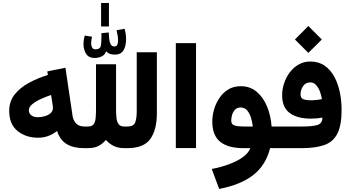

<svg xmlns="http://www.w3.org/2000/svg" viewBox="-20 -966 2288 1252"><path d="M639.2 -793.5V-946.3H690.4V-793.5ZM689 -754.4Q689.9 -735.4 691.9 -714.1Q693.8 -692.9 701.4 -678Q709 -663.1 725.6 -663.1Q739.7 -663.1 744.9 -674.3Q750 -685.5 750 -702.1Q750 -719.2 746.6 -736.8Q743.2 -754.4 740.2 -768.6L792 -778.8Q802.2 -746.1 802.2 -710Q802.2 -666 785.2 -637.9Q768.1 -609.9 729 -609.9Q714.8 -609.9 699.7 -613.8Q684.6 -617.7 672.4 -632.3Q662.6 -606 640.6 -596.9Q618.7 -587.9 597.2 -587.9Q558.6 -587.9 541.5 -615Q524.4 -642.1 524.4 -679.7Q524.4 -705.1 532.2 -733.9L580.1 -726.6Q578.1 -717.3 576.2 -706.3Q574.2 -695.3 574.2 -685.1Q574.2 -668.5 580.3 -656.5Q586.4 -644.5 603 -644.5Q631.8 -644.5 636.7 -664.6Q641.6 -684.6 641.6 -731L641.1 -749.5ZM1258.3 -684.6V-0.5H1126.5V-684.6ZM527.8 0Q459.5 0 415.5 -26.1Q371.6 -52.2 352.1 -111.8Q295.9 -67.9 229.5 -67.9Q148.4 -67.9 94.2 -112.1Q40 -156.2 40 -242.7Q40 -306.2 76.7 -351.3Q113.3 -396.5 171.1 -427.2Q229 -458 292 -477.1L288.6 -500.5L406.7 -524.4L453.1 -210.9Q457.5 -181.2 476.3 -161.1Q495.1 -141.1 529.8 -141.1H553.7Q579.1 -141.1 590.1 -155.3Q601.1 -169.4 603.5 -194.6Q606 -219.7 606 -251.5V-546.9H736.8V-251.5Q736.8 -222.7 739.5 -197.3Q742.2 -171.9 753.2 -156.5Q764.2 -141.1 789.1 -141.1H812Q852.5 -141.1 862.1 -169.2Q871.6 -197.3 871.6 -237.8V-625H1002.9V-226.6Q1002.9 -120.6 960.4 -60.3Q918 0 811.5 0H790.5Q749.5 0 720.2 -14.9Q690.9 -29.8 670.9 -53.7Q649.9 -29.3 623 -14.6Q596.2 0 552.7 0ZM325.2 -262.2Q325.2 -269 324 -277.6Q322.8 -286.1 321.3 -295.4L313 -346.7Q278.3 -335 244.9 -319.6Q211.4 -304.2 189.7 -285.9Q168 -267.6 168 -246.6Q168 -226.6 184.3 -214.1Q200.7 -201.7 227.1 -201.7Q249.5 -201.7 272.2 -208.3Q294.9 -214.8 310.1 -228.3Q325.2 -241.7 325.2 -262.2Z M1549.8 -403.8Q1611.3 -403.8 1654.3 -367.2Q1697.3 -330.6 1721.7 -270.8Q1746.1 -210.9 1751 -141.1H1787.6V0H1741.2Q1713.4 111.3 1631.8 175Q1550.3 238.8 1409.2 266.1L1360.8 135.7Q1422.4 124 1474.9 104.5Q1527.3 85 1563.7 58.6Q1600.1 32.2 1612.3 0H1566.4Q1467.8 0 1416 -41.3Q1364.3 -82.5 1364.3 -174.8Q1364.3 -210.9 1375.5 -250.7Q1386.7 -290.5 1409.7 -325.4Q1432.6 -360.4 1467.5 -382.1Q1502.4 -403.8 1549.8 -403.8ZM1565.9 -141.1H1628.4Q1625.5 -168.5 1616.9 -197.3Q1608.4 -226.1 1592 -245.6Q1575.7 -265.1 1548.8 -265.1Q1525.9 -265.1 1512.5 -250.7Q1499 -236.3 1493.4 -216.6Q1487.8 -196.8 1487.8 -180.2Q1487.8 -154.3 1509.5 -147.7Q1531.2 -141.1 1565.9 -141.1Z M1990.7 -796.4 2078.6 -708.5 1990.7 -621.1 1903.3 -708.5ZM1953.6 -141.1Q2016.1 -141.1 2049.1 -150.9Q2082 -160.6 2082.5 -199.2Q2046.9 -192.4 2006.8 -192.4Q1920.4 -192.4 1870.1 -228.3Q1819.8 -264.2 1819.8 -345.2Q1819.8 -384.8 1832.8 -423.6Q1845.7 -462.4 1869.9 -494.4Q1894 -526.4 1928 -545.7Q1961.9 -564.9 2003.9 -564.9Q2058.1 -564.9 2096.9 -537.8Q2135.7 -510.7 2160.2 -465.3Q2184.6 -419.9 2196 -364Q2207.5 -308.1 2207.5 -250Q2207.5 -148.4 2179.9 -94.5Q2152.3 -40.5 2095 -20.3Q2037.6 0 1947.8 0H1768.1V-141.1ZM2004.9 -312Q2023.4 -312 2042.2 -314Q2061 -315.9 2079.1 -319.8Q2075.7 -343.3 2066.4 -368.4Q2057.1 -393.6 2041.5 -411.1Q2025.9 -428.7 2002.9 -428.7Q1972.7 -428.7 1956.3 -404.1Q1939.9 -379.4 1939.9 -351.1Q1939.9 -325.2 1959 -318.6Q1978 -312 2004.9 -312Z"/></svg>

Font: Vazirmatn UI NL ExtraBold
Style: Regular
Weight: 800
Designer: Saber Rastikerdar
Foundry: Saber Rastikerdar
Version: Version 33.003